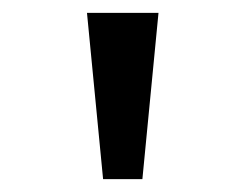

<svg xmlns="http://www.w3.org/2000/svg" viewBox="-20 -749 366 298"><path d="M140 -471 115 -729H226L201 -471Z"/></svg>

Font: gurmukhi25
Style: Book
Weight: 400
Designer: Jelle Bosma - Monotype Design Team
Foundry: Monotype Imaging Inc.
Version: Version 2.003